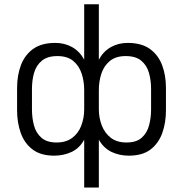

<svg xmlns="http://www.w3.org/2000/svg" viewBox="-20 -710 842 883"><path d="M367.2 -690.4H434.6V-435.5Q455.1 -473.6 489.7 -493.2Q524.4 -512.7 567.4 -512.7Q630.9 -512.7 669.4 -484.9Q708 -457 725.6 -410.2Q743.2 -363.3 743.2 -305.7V-202.1Q743.2 -146.5 726.6 -99.1Q710 -51.8 672.9 -22.9Q635.7 5.9 572.3 5.9Q529.3 5.9 493.2 -11.2Q457 -28.3 434.6 -67.4V152.3H367.2V-67.4Q345.7 -28.3 309.1 -11.2Q272.5 5.9 229.5 5.9Q167 5.9 129.4 -22.9Q91.8 -51.8 75.2 -99.1Q58.6 -146.5 58.6 -202.1V-305.7Q58.6 -363.3 76.2 -410.2Q93.8 -457 132.3 -484.9Q170.9 -512.7 234.4 -512.7Q277.3 -512.7 312 -493.2Q346.7 -473.6 367.2 -435.5ZM240.2 -54.7Q284.2 -54.7 312.5 -76.2Q340.8 -97.7 354 -132.8Q367.2 -168 367.2 -207V-295.9Q367.2 -335.9 355.5 -371.6Q343.8 -407.2 316.9 -429.7Q290 -452.1 244.1 -452.1Q198.2 -452.1 172.4 -430.7Q146.5 -409.2 136.7 -375Q127 -340.8 127 -300.8V-206.1Q127 -168 136.2 -133.3Q145.5 -98.6 170.4 -76.7Q195.3 -54.7 240.2 -54.7ZM561.5 -54.7Q607.4 -54.7 631.8 -76.7Q656.2 -98.6 665.5 -133.3Q674.8 -168 674.8 -206.1V-300.8Q674.8 -340.8 665 -375Q655.3 -409.2 629.9 -430.7Q604.5 -452.1 557.6 -452.1Q512.7 -452.1 485.4 -429.7Q458 -407.2 446.3 -371.6Q434.6 -335.9 434.6 -295.9V-207Q434.6 -168 448.2 -132.8Q461.9 -97.7 489.7 -76.2Q517.6 -54.7 561.5 -54.7Z"/></svg>

Font: Dinish
Style: Regular
Weight: 400
Designer: Bert Driehuis
Foundry: Playbeing
Version: Version 3.006; git-39231f3c-release